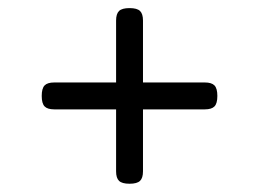

<svg xmlns="http://www.w3.org/2000/svg" viewBox="-20 -521 640 474"><path d="M266.6 -317.4V-470.2Q266.6 -486.8 273.9 -493.9Q281.2 -501 299.8 -501Q318.4 -501 325.7 -493.9Q333 -486.8 333 -470.2V-317.4H485.8Q502.4 -317.4 509.5 -310.1Q516.6 -302.7 516.6 -284.2Q516.6 -265.6 509.5 -258.3Q502.4 -251 485.8 -251H333V-98.1Q333 -81.5 325.7 -74.5Q318.4 -67.4 299.8 -67.4Q281.2 -67.4 273.9 -74.5Q266.6 -81.5 266.6 -98.1V-251H113.8Q97.2 -251 90.1 -258.3Q83 -265.6 83 -284.2Q83 -302.7 90.1 -310.1Q97.2 -317.4 113.8 -317.4Z"/></svg>

Font: Courier Prime
Style: Regular
Weight: 400
Designer: Alan Dague-Greene
Foundry: Quote-Unquote Apps
Version: Version 1.203